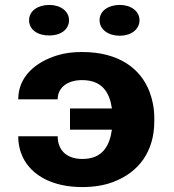

<svg xmlns="http://www.w3.org/2000/svg" viewBox="-20 -749 705 779"><path d="M434 -309H264V-223H434C425 -160 398 -104 314 -104C248 -104 214 -142 214 -196H54C54 -164 61 -135 73 -110C109 -37 193 10 314 10C361 10 404 3 440 -11C543 -50 606 -134 606 -257V-271C606 -308 599 -344 587 -376C551 -471 462 -538 313 -538C276 -538 242 -534 211 -524C127 -498 54 -440 54 -346H214C214 -394 254 -424 313 -424C397 -424 425 -371 434 -309ZM180 -605C226 -605 260 -629 260 -667C260 -704 225 -729 180 -729C134 -729 98 -705 98 -667C98 -628 133 -605 180 -605ZM466 -604C511 -604 546 -629 546 -667C546 -704 511 -729 466 -729C420 -729 384 -705 384 -667C384 -629 420 -604 466 -604Z"/></svg>

Font: Asimov
Style: XWid
Weight: 500
Designer: Google
Version: Version 2.000980; 2014